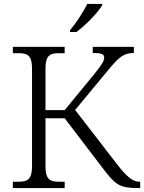

<svg xmlns="http://www.w3.org/2000/svg" viewBox="-20 -951 729 971"><path d="M334 -789H366C414 -823 477 -890 497 -925V-931H421C401 -889 361 -829 334 -798ZM45 0H307V-32H279C233 -32 210 -42 210 -111V-353H307L503 -96C564 -16 586 0 678 0H689V-32H685C653 -32 623 -55 576 -115L360 -395L525 -594C581 -662 605 -683 657 -683V-714H449V-683C489 -683 507 -679 507 -660C507 -644 497 -626 455 -574L307 -394H210V-603C210 -672 233 -682 279 -682H307V-714H45V-682H73C118 -682 142 -672 142 -605V-111C142 -42 118 -32 73 -32H45Z"/></svg>

Font: Noto Serif Light
Style: Regular
Weight: 300
Designer: Monotype Design Team
Foundry: Monotype Imaging Inc.
Version: Version 2.013